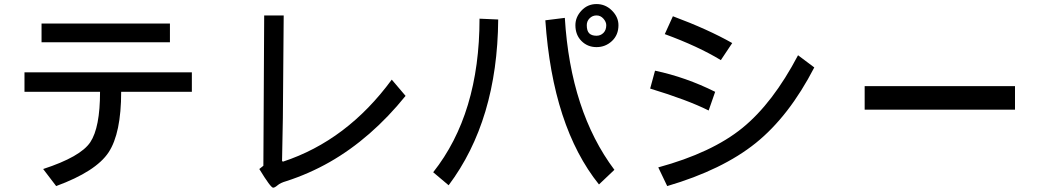

<svg xmlns="http://www.w3.org/2000/svg" viewBox="-20 -832 5040 923"><path d="M796.9 -628.9H179.7V-718.8H796.9ZM902.3 -390.6H562.5Q562.5 -191.4 502 -99.6Q441.4 -7.8 250 62.5L187.5 -19.5Q367.2 -78.1 414.1 -148.4Q460.9 -218.8 460.9 -390.6H97.7V-484.4H902.3Z M1929.7 -371.1Q1847.7 -269.5 1755.9 -189.5Q1664.1 -109.4 1564.5 -52.7Q1464.8 3.9 1355.5 39.1Q1328.1 46.9 1314.5 58.6Q1300.8 70.3 1293 70.3Q1281.2 70.3 1226.6 -19.5L1246.1 -35.2L1250 -757.8H1343.8L1339.8 -265.6L1335.9 -58.6L1339.8 -54.7Q1648.4 -156.2 1863.3 -449.2Z M2746.1 -710.9Q2746.1 -750 2775.4 -781.2Q2804.7 -812.5 2847.7 -812.5Q2890.6 -812.5 2921.9 -781.2Q2953.1 -750 2953.1 -710.9Q2953.1 -664.1 2921.9 -634.8Q2890.6 -605.5 2847.7 -605.5Q2804.7 -605.5 2775.4 -634.8Q2746.1 -664.1 2746.1 -710.9ZM2800.8 -710.9Q2800.8 -683.6 2812.5 -671.9Q2824.2 -660.2 2847.7 -660.2Q2867.2 -660.2 2880.9 -673.8Q2894.5 -687.5 2894.5 -710.9Q2894.5 -726.6 2880.9 -742.2Q2867.2 -757.8 2847.7 -757.8Q2828.1 -757.8 2814.5 -744.1Q2800.8 -730.5 2800.8 -710.9ZM2933.6 -15.6 2859.4 54.7Q2636.7 -222.7 2601.6 -734.4L2695.3 -746.1Q2722.7 -296.9 2933.6 -15.6ZM2375 -738.3Q2371.1 -253.9 2136.7 58.6L2062.5 -3.9Q2285.2 -285.2 2285.2 -742.2Z M3500 -625 3445.3 -543Q3335.9 -609.4 3175.8 -668L3214.8 -753.9Q3382.8 -691.4 3500 -625ZM3894.5 -507.8Q3773.4 -273.4 3613.3 -144.5Q3453.1 -15.6 3187.5 62.5L3144.5 -27.3Q3402.3 -97.7 3548.8 -216.8Q3695.3 -335.9 3816.4 -566.4ZM3418 -390.6 3386.7 -300.8Q3285.2 -351.6 3105.5 -406.2L3128.9 -492.2Q3277.3 -460.9 3418 -390.6Z M4859.4 -304.7H4136.7V-418H4859.4Z"/></svg>

Font: Droid Sans Fallback
Style: Regular
Weight: 400
Designer: Steve Matteson
Foundry: Ascender Corporation
Version: 3.00 (Khmer version)